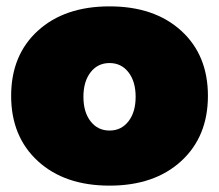

<svg xmlns="http://www.w3.org/2000/svg" viewBox="-20 -575 688 603"><path d="M99 -478.5Q183 -555 324 -555Q465 -555 549 -478.5Q633 -402 633 -274Q633 -146 549 -69Q465 8 324 8Q183 8 99 -69Q15 -146 15 -274Q15 -402 99 -478.5ZM383.5 -348Q361 -377 324 -377Q287 -377 264.5 -348Q242 -319 242 -271Q242 -223 264.5 -194Q287 -165 324 -165Q361 -165 383.5 -194Q406 -223 406 -271Q406 -319 383.5 -348Z"/></svg>

Font: MontserratBlack
Style: Regular
Weight: 900
Designer: Julieta Ulanovsky
Foundry: Julieta Ulanovsky
Version: Version 4.000